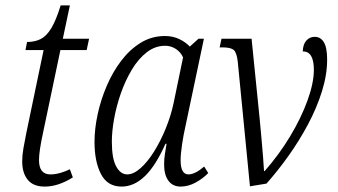

<svg xmlns="http://www.w3.org/2000/svg" viewBox="-20 -679 1247 709"><path d="M145 10Q103 10 82.5 -15Q62 -40 62 -83Q62 -106 66.5 -131.5Q71 -157 77 -187L141 -494H74L80 -524Q109 -524 130.5 -535Q152 -546 169.5 -575Q187 -604 204 -659H238L212 -536H309L300 -494H203L139 -189Q124 -120 124 -88Q124 -35 166 -35Q184 -35 203 -40.5Q222 -46 238 -54L249 -24Q224 -8 197.5 1Q171 10 145 10Z M429 10Q377 10 353 -36Q329 -82 329 -155Q329 -203 340.5 -256.5Q352 -310 374 -361.5Q396 -413 427.5 -454.5Q459 -496 499.5 -521Q540 -546 589 -546Q619 -546 642.5 -534.5Q666 -523 681 -507L713 -536H733L664 -209Q658 -183 652.5 -147Q647 -111 647 -87Q647 -35 676 -35Q700 -35 734 -64L749 -40Q730 -20 702.5 -5Q675 10 647 10Q618 10 602 -11.5Q586 -33 586 -72Q586 -92 589 -110.5Q592 -129 595 -148H591Q555 -67 515 -28.5Q475 10 429 10ZM450 -35Q473 -35 499 -58Q525 -81 549 -119.5Q573 -158 592 -204.5Q611 -251 621 -298L656 -467Q647 -487 629 -498.5Q611 -510 590 -510Q553 -510 522 -486Q491 -462 467 -422Q443 -382 426.5 -335Q410 -288 401.5 -241Q393 -194 393 -156Q393 -94 409 -64.5Q425 -35 450 -35Z M858 -451Q854 -486 842.5 -495Q831 -504 802 -504H791L798 -536H909L939 -239Q942 -206 945.5 -168.5Q949 -131 951.5 -98Q954 -65 955 -47H957Q1010 -107 1051 -175Q1092 -243 1115.5 -308Q1139 -373 1139 -421Q1139 -490 1098 -489Q1099 -516 1111.5 -529.5Q1124 -543 1142 -543Q1164 -543 1176 -523Q1188 -503 1188 -459Q1188 -403 1169 -342Q1150 -281 1117.5 -220Q1085 -159 1045 -103Q1005 -47 964 -1L903 9Z"/></svg>

Font: Noto Serif Condensed Light
Style: Italic
Weight: 300
Width: 3
Italic angle: -12°
Designer: Monotype Design Team
Foundry: Monotype Imaging Inc.
Version: Version 2.014; ttfautohint (v1.8.4.7-5d5b)